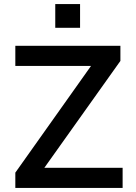

<svg xmlns="http://www.w3.org/2000/svg" viewBox="-20 -932 673 952"><path d="M56 0V-76L466 -654L481 -605H56V-705H577V-630L165 -51L152 -100H588V0ZM254 -794V-912H377V-794Z"/></svg>

Font: Nunito Sans 6pt SemiBold
Style: Regular
Weight: 600
Version: Version 3.101;gftools[0.9.27]